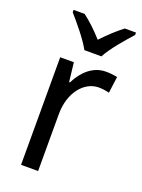

<svg xmlns="http://www.w3.org/2000/svg" viewBox="-145 -832 664 899"><g transform="rotate(20 186.5 -383.0)"><path d="M173 -606H258C281 -651 337 -715 372 -754V-766H316C281 -739 251 -711 215 -673C183 -709 147 -743 116 -766H61V-754C97 -713 149 -651 173 -606ZM303 -546C239 -546 191 -501 161 -441H157L146 -536H78V0H163V-284C163 -391 224 -465 297 -465C314 -465 334 -462 349 -458L360 -540C343 -544 322 -546 303 -546Z"/></g></svg>

Font: Noto Sans Lao SemiCondensed
Style: Regular
Weight: 400
Width: 4
Designer: Monotype Design Team
Foundry: Monotype Imaging Inc.
Version: Version 2.003